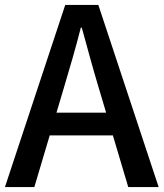

<svg xmlns="http://www.w3.org/2000/svg" viewBox="-20 -757 662 777"><path d="M0 0 244 -737H378L622 0H499L380 -400Q362 -460 345 -521.5Q328 -583 311 -645H307Q291 -582 273.5 -521Q256 -460 238 -400L119 0ZM138 -209V-301H482V-209Z"/></svg>

Font: Noto Sans KR Medium
Style: Regular
Weight: 500
Designer: Ryoko NISHIZUKA  (kana, bopomofo & ideographs); Paul D. Hunt (Latin, Greek & Cyrillic); Sandoll Communications , Soo-you
Foundry: Adobe
Version: Version 2.004-H2;hotconv 1.0.118;makeotfexe 2.5.65603